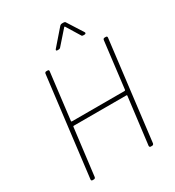

<svg xmlns="http://www.w3.org/2000/svg" viewBox="-211 -1022 1041 1144"><g transform="rotate(-30 309.5 -450.0)"><path d="M401 -874 458 -781C460 -776 465 -775 470 -775H478C486 -775 490 -781 486 -787L418 -894C416 -898 411 -900 406 -900H394C389 -900 384 -898 380 -894L287 -787C281 -781 283 -775 291 -775H300C305 -775 310 -777 313 -781L395 -874C398 -877 400 -876 401 -874ZM561 -690 522 -369C521 -367 519 -365 517 -365H153C152 -365 150 -367 150 -369L189 -690C190 -696 187 -700 181 -700H171C165 -700 161 -696 160 -690L77 -10C76 -4 80 0 85 0H95C101 0 105 -4 106 -10L146 -333C146 -335 148 -337 150 -337H514C516 -337 517 -335 517 -333L477 -10C477 -4 480 0 486 0H496C501 0 506 -4 507 -10L590 -690C591 -696 587 -700 582 -700H572C566 -700 562 -696 561 -690Z"/></g></svg>

Font: Barlow Thin
Style: Italic
Weight: 250
Italic angle: -7°
Designer: Jeremy Tribby
Foundry: Tribby Type
Version: Version 1.422;hotconv 1.0.109;makeotfexe 2.5.65596